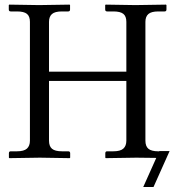

<svg xmlns="http://www.w3.org/2000/svg" viewBox="-20 -666 741 811"><path d="M652.8 -27.8H696.3L628.4 124H585L640.1 1Q581.5 0 555.7 0Q555.7 0 426.8 2L424.8 0V-18.6Q424.8 -26.9 432.6 -26.9H459Q488.3 -26.9 501 -38.3Q513.7 -49.8 513.7 -71.8V-324.2H187V-71.8Q187 -48.3 199.7 -37.6Q212.4 -26.9 241.7 -26.9H268.1Q276.4 -26.9 276.4 -18.6V0L274.4 2Q187.5 0 148.4 0L19.5 2L17.6 0V-18.6Q17.6 -26.9 25.4 -26.9H51.8Q81.1 -26.9 93.8 -38.3Q106.4 -49.8 106.4 -71.8V-573.7Q106.4 -597.2 93.8 -607.4Q81.1 -617.7 51.8 -617.7H25.4Q17.1 -617.7 17.1 -626V-644.5L19 -646.5Q106 -644.5 145 -644.5L273.9 -646.5L275.9 -644.5V-626Q275.9 -617.7 268.1 -617.7H241.7Q211.9 -617.7 199.5 -606.7Q187 -595.7 187 -573.7V-363.3H513.7V-573.7Q513.7 -597.2 501 -607.4Q488.3 -617.7 459 -617.7H432.6Q424.3 -617.7 424.3 -626V-644.5L426.3 -646.5Q513.2 -644.5 552.2 -644.5L681.2 -646.5L683.1 -644.5V-626Q683.1 -617.7 675.3 -617.7H648.9Q619.1 -617.7 606.7 -606.7Q594.2 -595.7 594.2 -573.7V-71.8Q594.2 -48.3 606.9 -37.6Q619.6 -26.9 648.9 -26.9H652.3Z"/></svg>

Font: Libertinage
Style: l
Weight: 400
Designer: OSP
Foundry: OSP
Version: Version 1.0; 2008; OFL relea